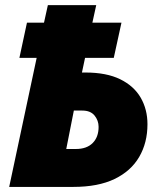

<svg xmlns="http://www.w3.org/2000/svg" viewBox="-20 -734 649 754"><path d="M16.1 0 124 -506.8H56.2L85.9 -645H152.8L168 -713.9H357.9L342.8 -645H457L426.8 -506.8H314L301.8 -449.2H315.9Q398.4 -449.2 452.4 -422.6Q506.3 -396 532.7 -350.1Q559.1 -304.2 559.1 -246.1Q559.1 -173.3 526.6 -117.7Q494.1 -62 429.7 -31Q365.2 0 268.1 0ZM240.2 -148.9H277.8Q320.8 -148.9 344 -172.4Q367.2 -195.8 367.2 -235.8Q367.2 -260.7 351.3 -280.3Q335.4 -299.8 303.2 -299.8H270Z"/></svg>

Font: Open Sans ExtraBold
Style: Italic
Weight: 800
Italic angle: -12°
Designer: Monotype Design Team
Foundry: Monotype Imaging Inc.
Version: Version 3.000; ttfautohint (v1.8.4)